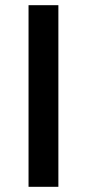

<svg xmlns="http://www.w3.org/2000/svg" viewBox="-20 -720 335 740"><path d="M90 -700V0H205V-700Z"/></svg>

Font: Gully Medium
Style: Regular
Weight: 500
Designer: jaikishan Patel
Foundry: MagicType
Version: Version 1.000;Glyphs 3.2 (3242)